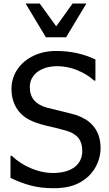

<svg xmlns="http://www.w3.org/2000/svg" viewBox="-20 -1020 597 1054"><path d="M378.4 -1000.5 288.6 -875.5 198.2 -1000.5H120.6L231.9 -815.4H342.8L454.1 -1000.5ZM276.4 13.2C361.8 13.2 417.5 -8.3 466.3 -52.7C507.3 -91.3 532.2 -149.9 532.2 -207C532.2 -252.4 520.5 -290.5 497.6 -321.3C484.4 -338.4 469.2 -352.5 451.2 -363.8C433.1 -374.5 415 -382.8 397.5 -388.7C379.4 -394 357.4 -399.9 331.1 -406.2L314 -410.2C290.5 -415.5 265.6 -421.9 238.8 -428.7C175.8 -446.3 143.6 -481.9 143.6 -542.5C143.6 -609.9 204.6 -656.7 293.9 -656.7C331.5 -656.7 368.7 -649.4 405.3 -634.3C441.4 -619.1 471.7 -600.6 496.6 -577.6H503.9V-693.4C439 -724.6 366.7 -740.2 287.6 -740.2C241.2 -740.2 199.2 -731 162.1 -712.9C87.4 -676.3 43 -609.9 43 -532.2C43 -504.4 47.4 -479.5 55.7 -457.5C71.8 -414.6 102.5 -381.3 143.1 -361.3C177.7 -343.8 223.6 -331.5 280.3 -319.3C298.8 -314.9 319.3 -309.6 341.8 -303.2C403.8 -285.6 431.6 -250.5 431.6 -191.9C431.6 -117.2 374.5 -70.3 269.5 -70.3C231.4 -70.3 192.4 -78.6 152.3 -95.2C111.8 -111.8 76.2 -134.8 44.4 -164.6H37.6V-43.5C75.2 -25.4 112.3 -11.2 148.9 -1.5C185.5 8.3 228 13.2 276.4 13.2Z"/></svg>

Font: SG Kara SemiBold
Style: Regular
Weight: 400
Designer: Damoon Khanjanzadeh
Version: Version 1.000